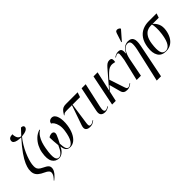

<svg xmlns="http://www.w3.org/2000/svg" viewBox="85 -1840 3115 3115"><g transform="rotate(-45 1642.5 -283.0)"><path d="M192 209 187 204Q219 171 234 147Q249 123 253 99Q259 67 237.5 45Q216 23 177 6Q116 -21 81.5 -51Q47 -81 35 -119.5Q23 -158 30 -213Q36 -256 62 -317Q88 -378 147.5 -464Q207 -550 312 -667Q263 -667 225.5 -675Q188 -683 168.5 -700.5Q149 -718 154 -748Q158 -772 172.5 -783.5Q187 -795 206.5 -799Q226 -803 244 -803Q243 -757 261 -721Q279 -685 323 -679Q368 -728 420 -782Q449 -781 462.5 -769Q476 -757 472 -738Q468 -711 435 -693Q402 -675 328 -667Q284 -613 248.5 -553.5Q213 -494 187.5 -435.5Q162 -377 146 -325Q130 -273 125 -236Q119 -192 123 -162.5Q127 -133 147.5 -111.5Q168 -90 211 -70Q270 -43 294.5 -17Q319 9 311 56Q304 93 273 131.5Q242 170 192 209Z M509 10Q430 10 390.5 -54.5Q351 -119 375 -254Q385 -315 415 -374Q445 -433 493 -479Q541 -525 607 -546L611 -536Q566 -508 537.5 -464Q509 -420 492 -367.5Q475 -315 466 -260Q452 -179 450.5 -128Q449 -77 457 -49.5Q465 -22 480 -11.5Q495 -1 515 -1Q545 -1 578.5 -36.5Q612 -72 646 -151Q641 -204 637 -251Q633 -298 633 -339Q649 -352 668.5 -358Q688 -364 699 -364Q731 -364 744 -344.5Q757 -325 744 -287Q735 -261 715.5 -222Q696 -183 680 -153Q682 -79 697 -40Q712 -1 754 -1Q793 -1 830.5 -58.5Q868 -116 886 -242Q896 -313 884 -364.5Q872 -416 850.5 -446Q829 -476 810 -482Q814 -511 834 -527.5Q854 -544 882 -544Q916 -544 938 -521Q960 -498 971 -459Q982 -420 983.5 -372Q985 -324 978 -274Q966 -189 935.5 -125Q905 -61 861 -25.5Q817 10 765 10Q712 10 686.5 -21Q661 -52 655 -113Q631 -54 590.5 -22Q550 10 509 10Z M1222 6Q1168 6 1144 -22Q1120 -50 1143 -115L1261 -453H1156Q1115 -453 1097 -448.5Q1079 -444 1060 -424L1053 -427Q1074 -463 1093.5 -487.5Q1113 -512 1139 -524Q1165 -536 1205 -536H1474L1446 -453H1274L1221 -82Q1216 -45 1221.5 -28Q1227 -11 1255 -11Q1272 -11 1290.5 -20.5Q1309 -30 1326 -44L1331 -36Q1299 -11 1275.5 -2.5Q1252 6 1222 6Z M1564 9Q1513 9 1488 -19Q1463 -47 1477 -113L1565 -536H1659L1565 -112Q1542 -8 1592 -8Q1608 -8 1624 -16.5Q1640 -25 1655 -35L1659 -26Q1641 -12 1616.5 -1.5Q1592 9 1564 9Z M1729 0 1838 -536H1932L1856 -196L2041 -411Q2076 -452 2101.5 -481Q2127 -510 2150.5 -525.5Q2174 -541 2203 -541Q2245 -541 2252.5 -516Q2260 -491 2252 -452Q2199 -466 2163 -460.5Q2127 -455 2096 -431Q2065 -407 2026 -366L1982 -317L2067 -61Q2076 -34 2084 -22.5Q2092 -11 2113 -11Q2126 -11 2142.5 -21.5Q2159 -32 2175 -44L2180 -36Q2165 -23 2136.5 -7.5Q2108 8 2072 8Q2030 8 2007 -9Q1984 -26 1975 -61L1923 -254L1852 -177L1813 0Z M2516 237 2648 -346Q2667 -440 2658 -482Q2649 -524 2603 -524Q2549 -524 2510.5 -468.5Q2472 -413 2453 -321L2390 0H2292L2380 -371Q2395 -460 2394.5 -491Q2394 -522 2371 -522Q2347 -522 2311 -495L2307 -504Q2330 -520 2353 -529.5Q2376 -539 2403 -539Q2450 -539 2464 -513.5Q2478 -488 2473 -428H2477Q2512 -499 2552.5 -522Q2593 -545 2638 -545Q2705 -545 2728.5 -498.5Q2752 -452 2732 -349L2614 237ZM2559 -606 2550 -610 2601 -766Q2609 -792 2626.5 -799.5Q2644 -807 2664 -800Q2684 -793 2699 -776L2697 -764Z M2960 10Q2862 10 2819.5 -59Q2777 -128 2794 -247Q2808 -350 2851.5 -413.5Q2895 -477 2960 -506.5Q3025 -536 3103 -536H3285L3260 -461H3118Q3163 -424 3186.5 -370Q3210 -316 3199 -238Q3189 -168 3159.5 -112Q3130 -56 3080 -23Q3030 10 2960 10ZM2963 0Q3017 0 3053.5 -56Q3090 -112 3108 -235Q3119 -313 3116 -375Q3113 -437 3104 -461H3070Q3032 -461 2993.5 -442Q2955 -423 2925 -375.5Q2895 -328 2883 -244Q2866 -121 2883 -60.5Q2900 0 2963 0Z"/></g></svg>

Font: Noto Serif Display Condensed
Style: Italic
Weight: 400
Width: 3
Italic angle: -12°
Designer: Monotype Design Team
Foundry: Monotype Imaging Inc.
Version: Version 2.009